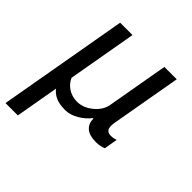

<svg xmlns="http://www.w3.org/2000/svg" viewBox="-218 -655 998 998"><g transform="rotate(45 281.5 -155.5)"><path d="M-25.9 203.1H64.9L106.9 -36.1Q120.6 -16.1 147 -3.2Q173.3 9.8 219.7 9.8Q254.9 9.8 291.5 -11.7Q328.1 -33.2 351.1 -63.5H354Q354.5 -26.4 377.9 -5.9Q401.4 14.6 449.7 14.6Q467.3 14.6 481.2 11.5Q495.1 8.3 505.4 3.9L518.1 -70.3Q509.3 -66.9 500.2 -65.2Q491.2 -63.5 481.4 -63.5Q459.5 -63.5 450.7 -77.4Q441.9 -91.3 448.2 -127.9L516.1 -513.7H425.3L365.7 -174.3Q357.9 -130.9 317.4 -97.7Q276.9 -64.5 231.9 -64.5Q194.8 -64.5 165.5 -83.7Q136.2 -103 124 -132.8L190.9 -513.7H100.1Z"/></g></svg>

Font: Roboto Flex
Style: wght 400 wdth 100 opsz 14.0 GRAD 0.00 slnt -10.00 XTRA 468 XOPQ 96 YOPQ 79 YTLC 514 YTUC 712 YTAS 750 YTDE -203.00 YTFI 738
Weight: 400
Italic angle: -10°
Designer: Berlow after Robertson
Foundry: Google
Version: Version 3.100